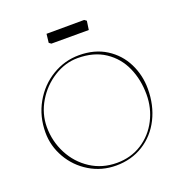

<svg xmlns="http://www.w3.org/2000/svg" viewBox="-166 -1113 1208 1269"><g transform="rotate(-20 437.5 -478.5)"><path d="M784 -364Q784 -468 745.5 -554.5Q707 -641 629 -693Q551 -745 437 -745Q350 -745 270 -695Q190 -645 140.5 -562Q91 -479 91 -386Q91 -285 136.5 -197.5Q182 -110 263 -57.5Q344 -5 447 -5Q546 -5 622.5 -54Q699 -103 741.5 -185.5Q784 -268 784 -364ZM70 -354Q70 -468 122.5 -561Q175 -654 263 -707Q351 -760 452 -760Q562 -760 642 -709.5Q722 -659 763.5 -575.5Q805 -492 805 -396Q805 -280 758.5 -187.5Q712 -95 628 -42.5Q544 10 436 10Q334 10 250 -41Q166 -92 118 -176Q70 -260 70 -354ZM308 -894 293 -905 300 -966 565 -967 580 -956 571 -894Z"/></g></svg>

Font: TMT Limkin
Style: Regular
Weight: 400
Designer: Gabriel Drozdov
Version: Version 1.000;Glyphs 3.1.2 (3151)